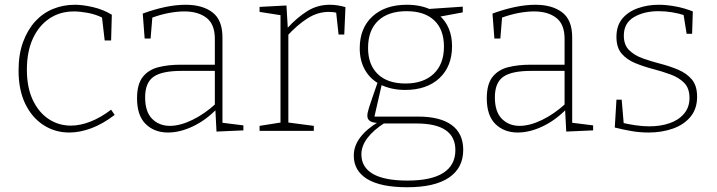

<svg xmlns="http://www.w3.org/2000/svg" viewBox="-20 -550 3013 807"><path d="M271 7Q211 7 162.5 -24.5Q114 -56 86 -114Q58 -172 58 -254Q58 -322 77 -373.5Q96 -425 128 -460Q160 -495 203 -512.5Q246 -530 295 -530Q328 -530 371 -520Q414 -510 450 -488L447 -380H420L408 -483L414 -474Q382 -490 348.5 -496Q315 -502 291 -502Q232 -502 187.5 -472Q143 -442 118 -387.5Q93 -333 93 -257Q93 -183 117.5 -130.5Q142 -78 184 -50Q226 -22 278 -22Q317 -22 360.5 -39Q404 -56 447 -89L462 -67Q412 -29 364 -11Q316 7 271 7Z M915 -25 907 -35 1003 -23V-2L890 3L885 -93L889 -90Q844 -44 790 -18.5Q736 7 686 7Q629 7 592.5 -28.5Q556 -64 556 -137Q556 -196 580 -226.5Q604 -257 645.5 -267.5Q687 -278 738 -278H890L883 -270V-387Q883 -448 848 -475Q813 -502 755 -502Q724 -502 687.5 -495Q651 -488 612 -473L621 -485L613 -388H588L580 -493Q629 -511 674.5 -520.5Q720 -530 760 -530Q831 -530 873 -498Q915 -466 915 -393ZM590 -141Q590 -80 619.5 -50.5Q649 -21 694 -21Q737 -21 788.5 -46Q840 -71 888 -115L883 -102V-259L890 -252H742Q660 -252 625 -227Q590 -202 590 -141Z M1071 0V-21L1166 -36L1159 -27V-495L1167 -485L1071 -500V-521L1184 -527L1190 -426L1185 -429Q1228 -476 1271 -503Q1314 -530 1366 -530Q1398 -530 1432 -520L1427 -405H1403L1392 -506L1398 -496Q1389 -498 1380 -499Q1371 -500 1362 -500Q1315 -500 1272 -472.5Q1229 -445 1187 -399L1192 -413V-27L1184 -36L1299 -21V0Z M1692 237Q1580 237 1523.5 202.5Q1467 168 1467 104Q1467 63 1494.5 27Q1522 -9 1573 -39L1575 -33Q1549 -33 1536.5 -40.5Q1524 -48 1524 -63Q1524 -70 1525.5 -77Q1527 -84 1531 -97.5Q1535 -111 1544 -136.5Q1553 -162 1568 -206L1571 -199Q1533 -221 1512.5 -259Q1492 -297 1492 -347Q1492 -432 1545.5 -481Q1599 -530 1690 -530Q1747 -530 1790 -510L1777 -512L1925 -522V-498L1823 -479L1828 -484Q1853 -462 1866.5 -429.5Q1880 -397 1880 -356Q1880 -271 1827 -221.5Q1774 -172 1683 -172Q1624 -172 1578 -195L1586 -201L1552 -52L1545 -60H1737Q1830 -60 1878.5 -24.5Q1927 11 1927 80Q1927 156 1867 196.5Q1807 237 1692 237ZM1693 209Q1793 209 1843.5 176.5Q1894 144 1894 81Q1894 25 1853 -3Q1812 -31 1731 -31H1584L1599 -35Q1499 29 1499 99Q1499 153 1547.5 181Q1596 209 1693 209ZM1684 -199Q1760 -199 1803 -240Q1846 -281 1846 -354Q1846 -426 1805 -464.5Q1764 -503 1689 -503Q1612 -503 1569.5 -463Q1527 -423 1527 -348Q1527 -278 1568 -238.5Q1609 -199 1684 -199Z M2385 -25 2377 -35 2473 -23V-2L2360 3L2355 -93L2359 -90Q2314 -44 2260 -18.5Q2206 7 2156 7Q2099 7 2062.5 -28.5Q2026 -64 2026 -137Q2026 -196 2050 -226.5Q2074 -257 2115.5 -267.5Q2157 -278 2208 -278H2360L2353 -270V-387Q2353 -448 2318 -475Q2283 -502 2225 -502Q2194 -502 2157.5 -495Q2121 -488 2082 -473L2091 -485L2083 -388H2058L2050 -493Q2099 -511 2144.5 -520.5Q2190 -530 2230 -530Q2301 -530 2343 -498Q2385 -466 2385 -393ZM2060 -141Q2060 -80 2089.5 -50.5Q2119 -21 2164 -21Q2207 -21 2258.5 -46Q2310 -71 2358 -115L2353 -102V-259L2360 -252H2212Q2130 -252 2095 -227Q2060 -202 2060 -141Z M2602 -400Q2602 -361 2624.5 -339Q2647 -317 2682 -304.5Q2717 -292 2756 -282Q2795 -272 2830.5 -257Q2866 -242 2888 -216Q2910 -190 2910 -143Q2910 -93 2882.5 -59.5Q2855 -26 2808.5 -9.5Q2762 7 2706 7Q2669 7 2634.5 1Q2600 -5 2564 -14L2571 -131H2593L2602 -26L2595 -34Q2621 -28 2651 -23.5Q2681 -19 2709 -19Q2756 -19 2794 -32Q2832 -45 2855 -72Q2878 -99 2878 -138Q2878 -179 2856 -201.5Q2834 -224 2798.5 -237Q2763 -250 2724.5 -260Q2686 -270 2650.5 -284.5Q2615 -299 2593 -324.5Q2571 -350 2571 -395Q2571 -442 2595.5 -471.5Q2620 -501 2661 -515.5Q2702 -530 2749 -530Q2779 -530 2816.5 -523.5Q2854 -517 2892 -502L2889 -408H2866L2852 -495L2860 -485Q2804 -503 2748 -503Q2687 -503 2644.5 -478Q2602 -453 2602 -400Z"/></svg>

Font: Bitter Thin ExtraLight
Style: Regular
Weight: 250
Version: Version 2.002